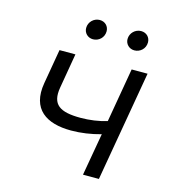

<svg xmlns="http://www.w3.org/2000/svg" viewBox="-105 -787 788 874"><g transform="rotate(15 288.5 -350.0)"><path d="M261 -180C307 -180 355 -187 401 -200L366 0H441L531 -520H456L412 -265C374 -253 330 -247 288 -247C190 -247 149 -273 163 -356L191 -520H116L88 -357C66 -229 145 -180 261 -180ZM250 -607C277 -607 301 -628 301 -658C301 -681 284 -700 258 -700C231 -700 207 -678 207 -649C207 -626 225 -607 250 -607ZM445 -607C472 -607 496 -628 496 -658C496 -681 479 -700 453 -700C426 -700 402 -678 402 -649C402 -626 420 -607 445 -607Z"/></g></svg>

Font: Fixel Display 20240404
Style: Italic
Weight: 400
Italic angle: -10°
Designer: AlfaBravo + MacPaw
Foundry: Kyrylo Tkachov, Marchela Mozhyna, Serhii Makarenko, Maria Weinstein, Zakhar Kryvoshyya
Version: Version 1.211;Glyphs 3.2 (3225)